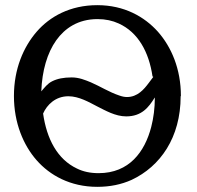

<svg xmlns="http://www.w3.org/2000/svg" viewBox="-20 -708 764 744"><path d="M580 -330C580 -289 575 -251 566 -216C541 -120 481 -37 362 -37C330 -37 302 -43 278 -55C202 -91 161 -170 147 -268C162 -302 195 -335 245 -335C286 -335 325 -312 356 -296C388 -280 427 -257 469 -257C529 -257 556 -292 579 -329ZM574 -410C569 -403 563 -395 556 -386C538 -362 513 -332 472 -332C463 -332 453 -334 442 -338C403 -351 369 -373 332 -389C310 -398 286 -408 258 -408C226 -408 202 -403 182 -393C164 -384 153 -369 140 -354C143 -434 163 -503 198 -552C231 -598 282 -634 358 -634C389 -634 416 -628 440 -617C515 -583 557 -507 571 -412ZM681 -336C681 -441 644 -526 592 -585C540 -643 462 -688 357 -688C252 -688 173 -644 122 -585C71 -526 34 -441 34 -336C34 -231 71 -145 122 -87C173 -29 252 16 357 16C406 16 450 7 490 -11C601 -63 680 -175 680 -335Z"/></svg>

Font: Veleka
Style: Regular
Weight: 400
Designer: Stefan Peev, Context Ltd, 2016; SIL International, 1997-2014.
Foundry: Stefan Peev, Context Ltd, 2016
Version: Version 1.000